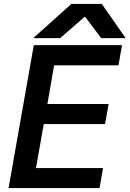

<svg xmlns="http://www.w3.org/2000/svg" viewBox="-20 -954 658 974"><path d="M151.5 -725H599L581 -622.5H254.5L220.5 -426.5H531L513 -324.5H202L162.5 -101.5H502.5L485 0H23.5ZM342 -934H496.5L617.5 -760.5H493.5L411 -870L285 -760.5H148.5Z"/></svg>

Font: JuliaMono SemiBold
Style: Italic
Weight: 600
Italic angle: -9°
Monospace: yes
Designer: cormullion
Foundry: corm
Version: Version 0.056; ttfautohint (v1.8.4)